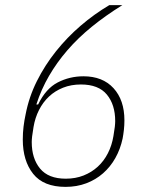

<svg xmlns="http://www.w3.org/2000/svg" viewBox="-20 -718 580 750"><path d="M236 12Q150 12 109.5 -39Q69 -90 69 -173Q69 -199 72 -223.5Q75 -248 80 -271Q93 -339 124 -401Q155 -463 198.5 -517.5Q242 -572 295 -617.5Q348 -663 407 -698H458Q392 -657 338.5 -613.5Q285 -570 243.5 -522Q202 -474 171.5 -421.5Q141 -369 122 -310H129Q159 -372 205.5 -396Q252 -420 306 -420Q381 -420 423.5 -373.5Q466 -327 466 -248Q466 -229 464 -211Q462 -193 459 -177Q450 -135 430.5 -100.5Q411 -66 382.5 -41Q354 -16 317 -2Q280 12 236 12ZM237 -20Q275 -20 306.5 -32.5Q338 -45 362 -67Q386 -89 401.5 -119.5Q417 -150 423 -186Q427 -209 428.5 -222.5Q430 -236 430 -245Q430 -309 397.5 -348.5Q365 -388 296 -388Q258 -388 226.5 -375.5Q195 -363 171.5 -341Q148 -319 132.5 -288.5Q117 -258 111 -222Q107 -199 105.5 -185.5Q104 -172 104 -163Q104 -99 136.5 -59.5Q169 -20 237 -20Z"/></svg>

Font: IBM Plex Sans Condensed ExtraLight
Style: Italic
Weight: 200
Width: 3
Italic angle: -11°
Designer: Mike Abbink, Paul van der Laan, Pieter van Rosmalen
Foundry: Bold Monday
Version: Version 1.3